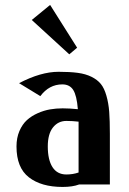

<svg xmlns="http://www.w3.org/2000/svg" viewBox="-20 -737 516 767"><path d="M45.9 0ZM180.2 -717.3 288.1 -546.4 256.8 -520 106.9 -657.2ZM56.2 -404.8Q143.1 -450.2 213.9 -450.2Q259.3 -450.2 290.5 -446Q321.8 -441.9 345.5 -430.2Q369.1 -418.5 382.8 -401.6Q396.5 -384.8 405 -355Q413.6 -325.2 416.3 -290.3Q418.9 -255.4 418.9 -202.1V0H295.9Q270 9.8 230 9.8Q145 9.8 95.5 -28.6Q45.9 -66.9 45.9 -151.9Q45.9 -186.5 57.6 -213.6Q69.3 -240.7 87.6 -257.3Q106 -273.9 130.9 -284.9Q155.8 -295.9 179.9 -300Q204.1 -304.2 230 -304.2Q257.8 -304.2 291 -300.8Q286.6 -355.5 272.5 -377.7Q258.3 -399.9 229 -399.9Q176.3 -399.9 141.1 -353ZM293.9 -47.9V-224.1V-251Q270 -253.9 245.1 -253.9Q212.4 -253.9 191.7 -228Q170.9 -202.1 170.9 -151.9Q170.9 -98.6 189.7 -69.3Q208.5 -40 245.1 -40Q271.5 -40 293.9 -47.9Z"/></svg>

Font: Pfennig
Style: Bold
Weight: 700
Version: Version 20120410 ; ttfautohint (v0.8)